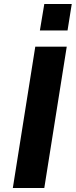

<svg xmlns="http://www.w3.org/2000/svg" viewBox="-20 -938 378 958"><path d="M44 0 156 -705H313L201 0ZM179 -786 201 -918H338L317 -786Z"/></svg>

Font: Nunito Sans 7pt SemiCondensed ExtraBold
Style: Italic
Weight: 800
Width: 4
Italic angle: -9°
Designer: Vernon Adams
Foundry: Vernon Adams
Version: Version 3.101;gftools[0.9.27]